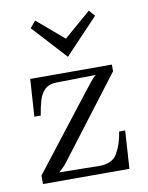

<svg xmlns="http://www.w3.org/2000/svg" viewBox="-70 -630 525 682"><g transform="rotate(-10 192.0 -289.0)"><path d="M30.1 0V-30.8L239.5 -300.3Q251.2 -315.4 263.1 -330Q275 -344.7 282.4 -349.1L141.2 -346.9Q112.9 -346.5 97.9 -332.2Q82.9 -317.9 75.9 -293.9Q68.9 -269.9 64.5 -240.9H41.4L50.2 -375.5H344.7V-351.3L132.7 -73Q123.6 -60.5 115.7 -51.5Q107.8 -42.5 93.9 -30.8L238.7 -28.6Q285.7 -28.2 303.8 -60Q322 -91.7 328.9 -136.8H350.6L341.8 0ZM195.1 -430.5 83.2 -552.6 103.4 -576.8 199.1 -495H200.6L297.4 -578.3L316.1 -556.7L196.6 -430.5Z"/></g></svg>

Font: Parastoo
Style: Regular
Weight: 400
Foundry: Saber Rastikerdar (saber.rastikerdar@gmail.com)
Version: Version 3.000